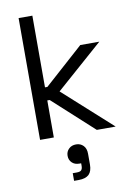

<svg xmlns="http://www.w3.org/2000/svg" viewBox="-103 -763 743 1087"><g transform="rotate(-10 269.0 -219.0)"><path d="M83 0Q83 -174.8 83 -700.2Q102.5 -700.2 162.1 -700.2Q162.1 -596.7 162.1 -288.1Q165 -288.1 175.8 -288.1Q232.4 -337.9 400.4 -489.3Q427.7 -489.3 509.8 -489.3Q442.4 -429.7 239.3 -251Q308.6 -188.5 517.6 0Q491.2 0 409.2 0Q350.6 -53.7 175.8 -212.9Q172.9 -212.9 162.1 -212.9Q162.1 -160.2 162.1 0Q142.6 0 83 0ZM232.4 261.7Q232.4 251 232.4 217.8Q237.3 217.8 254.9 217.8Q274.4 217.8 281.2 210.9Q289.1 203.1 289.1 185.5Q289.1 180.7 289.1 170.9Q286.1 170.9 278.3 170.9Q252.9 170.9 237.3 156.2Q220.7 140.6 220.7 116.2Q220.7 91.8 237.3 76.2Q252.9 60.5 279.3 60.5Q303.7 60.5 320.3 77.1Q336.9 93.8 336.9 124Q336.9 144.5 336.9 186.5Q336.9 224.6 318.4 243.2Q298.8 261.7 258.8 261.7Q250 261.7 232.4 261.7Z"/></g></svg>

Font: Kadena Space Grotesk
Style: Regular
Weight: 400
Designer: Florian Karsten
Version: Version 2.000